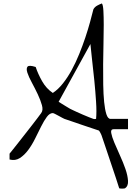

<svg xmlns="http://www.w3.org/2000/svg" viewBox="-20 -987 786 1127"><path d="M578.1 -186.5Q577.1 -191.4 570.8 -204.1Q564.5 -216.8 560.5 -220.7Q549.8 -224.6 521 -233.9Q492.2 -243.2 460 -254.4Q427.7 -265.6 398.9 -275.4Q370.1 -285.2 358.4 -289.1Q355.5 -290 345.7 -295.4Q335.9 -300.8 324.2 -307.1Q312.5 -313.5 302.7 -318.4Q293 -323.2 290 -323.2Q271.5 -323.2 254.9 -300.8Q238.3 -278.3 221.7 -245.1Q205.1 -211.9 186.5 -174.3Q168 -136.7 145.5 -106.4Q123 -76.2 96.2 -59.1Q69.3 -42 36.1 -50.8V-85Q43 -93.8 58.1 -112.3Q73.2 -130.9 91.3 -154.3Q109.4 -177.7 129.9 -203.6Q150.4 -229.5 168.5 -252.9Q186.5 -276.4 200.7 -294.9Q214.8 -313.5 221.7 -323.2Q234.4 -339.8 226.1 -369.6Q217.8 -399.4 201.7 -433.6Q185.5 -467.8 167 -502Q148.4 -536.1 140.6 -560.5Q132.8 -585 141.6 -595.7Q150.4 -606.4 189.5 -593.8Q203.1 -552.7 227.5 -509.8Q252 -466.8 290 -441.4Q321.3 -461.9 349.1 -497.1Q377 -532.2 400.9 -576.2Q424.8 -620.1 444.8 -669.4Q464.8 -718.8 481 -767.1Q497.1 -815.4 508.8 -858.4Q520.5 -901.4 528.3 -932.6Q536.1 -946.3 550.3 -954.1Q564.5 -961.9 578.1 -966.8Q585 -958 586.9 -923.8Q588.9 -889.6 588.9 -840.3Q588.9 -791 587.4 -731Q585.9 -670.9 585.4 -609.9Q585 -548.8 585.9 -490.7Q586.9 -432.6 591.3 -388.2Q595.7 -343.8 604.5 -316.4Q613.3 -289.1 628.9 -289.1H731.4V-228.5H646.5Q628.9 -228.5 632.8 -206.5Q636.7 -184.6 650.9 -150.4Q665 -116.2 684.1 -74.7Q703.1 -33.2 716.3 4.9Q729.5 43 731.4 74.2Q733.4 105.5 713.9 118.2Q710 120.1 696.8 120.1Q683.6 120.1 679.7 118.2Q674.8 100.6 660.2 57.6Q645.5 14.6 629.4 -34.2Q613.3 -83 598.6 -126Q584 -168.9 578.1 -186.5ZM409.2 -339.8Q415 -336.9 431.2 -329.6Q447.3 -322.3 466.3 -314Q485.4 -305.7 502.9 -298.8Q520.5 -292 528.3 -289.1Q530.3 -288.1 536.1 -288.1Q542 -288.1 543.9 -289.1Q547.9 -329.1 543.9 -389.6Q540 -450.2 533.7 -513.7Q527.3 -577.1 520.5 -635.3Q513.7 -693.4 510.7 -728.5L324.2 -389.6Q328.1 -386.7 340.3 -379.4Q352.5 -372.1 365.7 -363.8Q378.9 -355.5 391.1 -348.6Q403.3 -341.8 409.2 -339.8Z"/></svg>

Font: Over the Rainbow
Style: Regular
Weight: 400
Designer: Kimberly Geswein
Foundry: Kimberly Geswein
Version: Version 1.002 2010